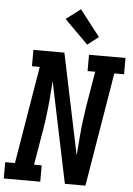

<svg xmlns="http://www.w3.org/2000/svg" viewBox="-70 -1033 750 1080"><g transform="rotate(5 304.5 -493.0)"><path d="M-7 0V-92H48L140 -643H96V-735H271L390 -165L399 -276Q402 -317 407.5 -358.5Q413 -400 419 -441L453 -643H410V-735H616V-643H561L454 0H338L219 -570L211 -459Q207 -418 202 -376.5Q197 -335 190 -294L156 -92H199V0ZM395 -791 261 -924 343 -986 457 -839Z"/></g></svg>

Font: Iosevka Slab Semibold Extended
Style: Italic
Weight: 600
Width: 7
Italic angle: -9°
Monospace: yes
Designer: Belleve Invis
Foundry: Belleve Invis
Version: Version 11.1.0; ttfautohint (v1.8.3)